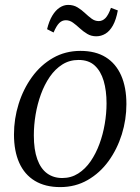

<svg xmlns="http://www.w3.org/2000/svg" viewBox="-20 -753 572 783"><path d="M308 -545.5Q369.5 -545.5 411 -519.8Q452.5 -494 474 -445.5Q495.5 -397 495.5 -328.5Q495.5 -265.5 476.8 -205.2Q458 -145 422.8 -96.2Q387.5 -47.5 337.5 -18.8Q287.5 10 225.5 10Q164.5 10 122.2 -15.5Q80 -41 58.5 -89Q37 -137 37 -204.5Q37 -268.5 56 -329.2Q75 -390 110.5 -439Q146 -488 196.2 -516.8Q246.5 -545.5 308 -545.5ZM300.5 -508.5Q263.5 -508.5 234.2 -490Q205 -471.5 183.2 -440Q161.5 -408.5 147 -368.8Q132.5 -329 125.2 -285.8Q118 -242.5 118 -201Q118 -142.5 132 -103.8Q146 -65 172 -46Q198 -27 234 -27Q270 -27 299 -45.5Q328 -64 349.5 -95.2Q371 -126.5 385.5 -165.8Q400 -205 407.2 -247.8Q414.5 -290.5 414.5 -331.5Q414.5 -383.5 402.8 -423.2Q391 -463 366.2 -485.8Q341.5 -508.5 300.5 -508.5ZM172 -634Q180 -667 193.2 -689Q206.5 -711 223.2 -722Q240 -733 258 -733Q279.5 -733 296 -723Q312.5 -713 326.2 -700Q340 -687 353.5 -677Q367 -667 382.5 -667Q398 -667 410 -679.2Q422 -691.5 432.5 -721L460.5 -710.5Q453.5 -672.5 440.5 -649.2Q427.5 -626 410 -615.5Q392.5 -605 372.5 -605Q352 -605 335.8 -614.8Q319.5 -624.5 305.5 -637.5Q291.5 -650.5 277.8 -660.5Q264 -670.5 248.5 -670.5Q233 -670.5 221.5 -659Q210 -647.5 198.5 -620.5Z"/></svg>

Font: Merriweather 72pt Light
Style: Italic
Weight: 300
Italic angle: -7.8°
Version: Version 2.101